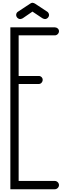

<svg xmlns="http://www.w3.org/2000/svg" viewBox="-20 -1368 502 1390"><path d="M215 -1348C209 -1348 203 -1344 199 -1342L111 -1284C103 -1280 97 -1270 97 -1260C97 -1244 111 -1230 127 -1230C133 -1230 141 -1234 145 -1236L215 -1284L287 -1236C291 -1234 299 -1230 305 -1230C321 -1230 335 -1244 335 -1260C335 -1268 329 -1280 321 -1284L233 -1342C229 -1344 221 -1348 215 -1348ZM55 -1170V-794V-790V-784V2H377C393 2 407 -12 407 -28C407 -44 393 -58 377 -58H115V-760H261C277 -760 289 -774 289 -790C289 -806 277 -818 261 -818H115V-1112H377C393 -1112 407 -1126 407 -1142C407 -1158 393 -1170 377 -1170Z"/></svg>

Font: bauhaus_2017
Style: _regular
Weight: 400
Version: Version 1.0